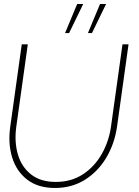

<svg xmlns="http://www.w3.org/2000/svg" viewBox="-20 -920 690 953"><path d="M253 13Q169 13 115.5 -28Q62 -69 40.5 -138.2Q19 -207.5 31 -292L88 -700H118L61 -292Q50.5 -217 68.5 -154.5Q86.5 -92 133.8 -54.5Q181 -17 257 -17Q334 -17 391.8 -55Q449.5 -93 485 -155.5Q520.5 -218 531 -292L588 -700H618L561 -292Q549 -207.5 508 -138.2Q467 -69 402 -28Q337 13 253 13ZM416.5 -756 476.5 -900H506.5L436.5 -756ZM303 -756 363 -900H393L323 -756Z"/></svg>

Font: Urbanist Thin
Style: Italic
Weight: 100
Italic angle: -8°
Designer: Corey Hu
Foundry: Corey Hu
Version: Version 1.321; ttfautohint (v1.8.4.7-5d5b)